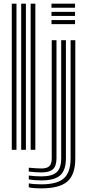

<svg xmlns="http://www.w3.org/2000/svg" viewBox="-20 -820 478 1051"><path d="M147.8 0V-800H173.5V0ZM44.5 0V-800H70.2V0ZM96 0V-800H121.8V0ZM261.8 -777.5V-800H390.8V-777.5ZM261.8 -732.8V-755H390.8V-732.8ZM261.8 -687.8V-710.2H390.8V-687.8ZM207.2 211Q157.5 211 137.5 205.2V183.8Q164 189 207.2 189Q292.8 189 329.6 156.1Q366.5 123.2 366.5 47V-600H392.2V47Q392.2 135 349.4 173Q306.5 211 207.2 211ZM207.2 167.5Q169 167.5 137.5 162.2V141Q173.8 145.5 207.2 145.5Q265 145.5 290 122.8Q315 100 315 47V-600H340.8V47Q340.8 111.5 309.8 139.5Q278.8 167.5 207.2 167.5ZM207.2 123.8Q177.2 123.8 137.5 119.2V98Q183 102.2 207.2 102.2Q237.2 102.2 250.2 89.4Q263.2 76.5 263.2 47V-600H289.2V47Q289.2 88.2 270.2 106Q251.2 123.8 207.2 123.8Z"/></svg>

Font: Big Shoulders Inline Display ExtraBold
Style: Regular
Weight: 800
Designer: Patric King
Foundry: XO Type Co
Version: Version 1.000